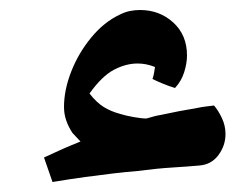

<svg xmlns="http://www.w3.org/2000/svg" viewBox="-20 -332 492 384"><path d="M85 32 68 -17Q77 -21 92 -28Q107 -35 121.5 -41Q136 -47 141 -49Q137 -53 133 -57.5Q129 -62 125 -66Q117 -78 112.5 -91Q108 -104 108 -118Q108 -152 122.5 -189Q137 -226 162.5 -257Q188 -288 220 -303Q230 -308 240 -310Q250 -312 260 -312Q299 -312 326.5 -287Q354 -262 354 -221Q354 -206 348.5 -188Q343 -170 330 -156Q317 -160 305 -165Q293 -170 285 -174Q287 -180 288 -185.5Q289 -191 290 -198Q280 -202 271.5 -203.5Q263 -205 255 -205Q232 -205 208 -192.5Q184 -180 159 -145Q173 -127 187.5 -118Q202 -109 221 -104Q230 -101 246.5 -98Q263 -95 273 -95Q280 -97 287 -99Q294 -101 301 -102Q319 -106 337.5 -109.5Q356 -113 374 -116Q383 -118 392 -119Q401 -120 408 -121Q416 -112 423.5 -96.5Q431 -81 431 -64Q431 -41 417 -22Q403 -3 379 -1Q357 1 325 3Q293 5 255 10Q231 12 205.5 15Q180 18 150.5 22Q121 26 85 32Z"/></svg>

Font: Noto Naskh Arabic
Style: Regular
Weight: 400
Designer: Monotype Design Team, David Williams, Mohamad Dakak and Nizar Qandah
Foundry: Monotype Imaging Inc.
Version: Version 2.013